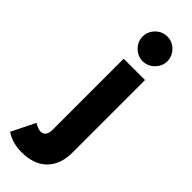

<svg xmlns="http://www.w3.org/2000/svg" viewBox="-379 -759 992 992"><g transform="rotate(45 117.5 -263.0)"><path d="M160 -560Q124 -560 97 -587Q70 -614 70 -650Q70 -687 97 -714Q124 -741 160 -741Q197 -741 224 -714Q251 -687 251 -650Q251 -614 224 -587Q197 -560 160 -560ZM49 215Q-16 215 -66 182L-2 53Q10 60 22 65Q34 70 44 70Q82 70 82 18V-500H238V29Q238 117 189 166Q140 215 49 215Z"/></g></svg>

Font: Figtree Light ExtraBold
Style: Regular
Weight: 800
Version: Version 2.001;gftools[0.9.30]